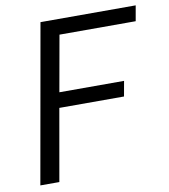

<svg xmlns="http://www.w3.org/2000/svg" viewBox="-80 -768 735 836"><g transform="rotate(-10 288.0 -350.0)"><path d="M31 0 155 -700H576L564 -632H227L183 -385H469L457 -318H171L115 0Z"/></g></svg>

Font: DM Sans 12pt
Style: Italic
Weight: 400
Italic angle: -10°
Version: Version 4.004;gftools[0.9.30]